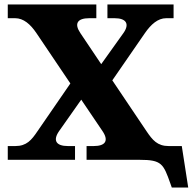

<svg xmlns="http://www.w3.org/2000/svg" viewBox="-20 -720 872 865"><path d="M144 -571 297 -344 149 -129C122 -89 100 -62 49 -62H15V0H318V-62H286C233 -62 217 -87 246 -129L346 -271L442 -129C471 -86 455 -62 402 -62H370V0H609C709 0 716 18 748 108L754 125H828L799 -62H740C689 -62 667 -89 640 -129L486 -358L633 -571C660 -610 691 -638 729 -638H762V-700H464V-638H496C549 -638 565 -612 536 -571L436 -431L342 -571C313 -614 329 -638 382 -638H414V-700H15V-638H48C86 -638 117 -611 144 -571Z"/></svg>

Font: LT Superior Serif ExtraBold
Style: Regular
Weight: 800
Designer: Daniel Lyons
Foundry: LyonsType
Version: Version 2.120;FEAKit 1.0